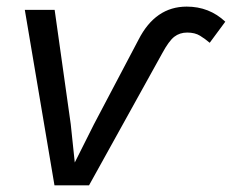

<svg xmlns="http://www.w3.org/2000/svg" viewBox="-20 -558 698 578"><path d="M248 0H144L54.7 -528.3H144.5L192.9 -184.6L205.1 -68.8L262.7 -183.6L397 -438.5Q447.8 -538.1 542 -538.1Q609.9 -538.1 658.2 -492.7L611.3 -429.2Q597.7 -440.9 582.3 -450.4Q566.9 -460 543.5 -460Q521 -460 504.6 -447.3Q488.3 -434.6 468.3 -397.5Z"/></svg>

Font: Liberation Sans
Style: Italic
Weight: 400
Italic angle: -12°
Designer: Steve Matteson
Foundry: Ascender Corporation
Version: Version 2.1.5